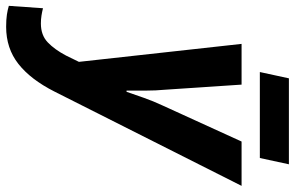

<svg xmlns="http://www.w3.org/2000/svg" viewBox="-264 -552 984 641"><g transform="rotate(90 228.5 -232.0)"><path d="M-2 240Q-26 240 -42.5 237.5Q-59 235 -72 231L-64 117Q-52 120 -39.5 122Q-27 124 -13 124Q26 124 50 101Q74 78 94 40L115 -3L55 -546H191L208 -291Q211 -260 211 -225Q211 -190 211 -162H215Q224 -188 235 -219.5Q246 -251 261 -283L381 -546H529L214 79Q174 158 122 199Q70 240 -2 240ZM149 -607 170 -704H457L436 -607Z"/></g></svg>

Font: Noto Sans SemiCondensed
Style: Bold Italic
Weight: 700
Width: 4
Italic angle: -12°
Designer: Monotype Design Team
Foundry: Monotype Imaging Inc.
Version: Version 2.013; ttfautohint (v1.8.4.7-5d5b)